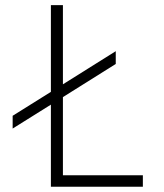

<svg xmlns="http://www.w3.org/2000/svg" viewBox="-20 -713 626 733"><path d="M28.3 -222.2 174.3 -313.5V0H525.4V-43.9H220.2V-342.3L421.9 -468.8V-517.6L220.2 -391.1V-693.4H174.3V-362.3L28.3 -271Z"/></svg>

Font: Cascadia Mono PL ExtraLight
Style: Regular
Weight: 200
Monospace: yes
Designer: Aaron Bell
Foundry: Saja Typeworks
Version: Version 2404.023